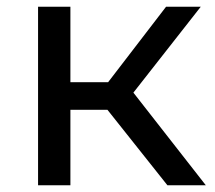

<svg xmlns="http://www.w3.org/2000/svg" viewBox="-20 -550 638 570"><path d="M301 -306 473 -530H576L376 -275L591 0H477L299 -224H189V0H93V-530H189V-306Z"/></svg>

Font: Montserrat Z Med
Style: Regular
Weight: 500
Designer: Julieta Ulanovsky
Foundry: Julieta Ulanovsky
Version: Version 8.000